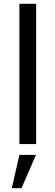

<svg xmlns="http://www.w3.org/2000/svg" viewBox="-20 -757 291 1009"><path d="M82 0V-737H170V0ZM42 232 82 57H169L93 232Z"/></svg>

Font: Tomorrow
Style: Regular
Weight: 400
Designer: Tony de Marco, Monica Rizzolli
Foundry: Just in Type
Version: Version 2.002